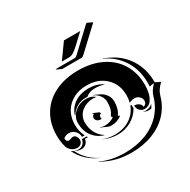

<svg xmlns="http://www.w3.org/2000/svg" viewBox="-155 -809 965 976"><g transform="rotate(-30 327.5 -321.0)"><path d="M58.6 -244.1Q58.6 -313.7 90.6 -366.5Q122.6 -419.2 181.3 -447.9Q240 -476.6 317.4 -476.6Q394.8 -476.6 453.5 -447.9Q512.2 -419.2 544.2 -366.5Q576.2 -313.7 576.2 -244.1Q576.2 -232.9 575.1 -221.8Q574 -210.7 571.4 -198.2Q568.8 -185.8 564.1 -175.2Q559.3 -164.6 552.9 -155.9Q546.4 -147.2 536.4 -142.2Q526.4 -137.2 513.9 -137.2Q498 -137.2 486.8 -149.5Q475.6 -161.9 475.6 -179.2Q491.5 -179.2 502.7 -170.9Q513.9 -162.6 513.9 -150.9Q522.2 -150.9 528.1 -157.8Q533.9 -164.8 533.9 -174.6Q533.9 -189.7 522.2 -200.2Q510.5 -210.7 494.9 -210.7Q479.2 -210.7 463.4 -202.4Q468.8 -222.2 468.8 -244.1Q468.8 -308.8 426.6 -348.8Q384.5 -388.7 317.4 -388.7Q250.2 -388.7 208.1 -348.8Q166 -308.8 166 -244.1Q166 -205.1 182.4 -173.8H167Q167 -194.3 152.3 -209.1Q137.7 -223.9 117.2 -223.9Q99.1 -223.9 85.2 -212.2Q85.2 -191.4 100.3 -191.2Q105.5 -191.2 113.2 -194.2Q120.8 -197.3 126 -197.3Q137.5 -197.3 143.9 -187.3Q150.4 -177.2 150.4 -166.3Q150.4 -154.1 141.5 -145.5Q132.6 -137 120.1 -137Q101.6 -137 86.7 -148.4Q71.8 -159.9 67.1 -177.2Q58.6 -209 58.6 -244.1ZM80.6 -140.6Q87.4 -135.3 95.7 -131.8Q127.9 -65.7 199.5 -32.5Q158.4 -48.6 128.3 -76.2Q98.1 -103.8 80.6 -140.6ZM96.4 -131.6Q107.9 -127.2 120.1 -127.2Q136 -127.2 147.6 -137.8Q159.2 -148.4 160.2 -164.1H188Q190.2 -160.6 192.4 -157.5H174.3Q173.3 -141.8 161.7 -131.2Q150.1 -120.6 134.3 -120.6Q121.6 -120.6 109.9 -125.2ZM177 -23.2Q238.5 5.9 317.4 5.9Q385.3 5.9 440.4 -15.6Q495.6 -37.1 532.3 -76.9Q569.1 -116.7 584.2 -170.7Q588.9 -186.8 597.4 -199.8Q606 -212.9 620.4 -227.5Q603.3 -227.1 593 -222.2Q593.8 -230.5 593.8 -244.1Q593.8 -320.6 557.6 -378.1Q521.5 -435.5 456.5 -465.8L457.8 -467.3L487.8 -453.4Q553 -422.9 589.4 -364.9Q625.7 -306.9 625.7 -230.2V-229L655 -215.3Q639.6 -200 630.2 -186.3Q620.8 -172.6 616.2 -156Q601.1 -101.6 564 -61.5Q526.9 -21.5 471.2 0.2Q415.5 22 347.4 22Q269 22 207.3 -6.8L177.2 -21ZM183.6 -244.1Q183.6 -280.3 212.3 -305.7Q241 -331.1 281.2 -331.1Q310.8 -331.1 332.5 -312.7L328.9 -313.2Q320.3 -315.2 311.3 -314.9Q293.2 -314.9 276 -309Q258.8 -303 245.4 -292.2Q231.9 -281.5 223.8 -265.3Q215.6 -249 215.6 -230Q215.6 -196 229.5 -169.3Q243.4 -142.6 268.8 -126.2L270.5 -123.8Q230 -136 206.8 -167.7Q183.6 -199.5 183.6 -244.1ZM190.9 -289.8Q203.9 -327.6 237.3 -349.4Q270.8 -371.1 317.4 -371.1Q366.5 -371.1 400.6 -347.4L396.2 -347.9Q373.8 -355 347.4 -355.2Q314.7 -355.2 294.4 -338.1L292.2 -336.4Q286.9 -336.9 281.2 -336.9Q253.9 -336.9 230.5 -323.6Q207 -310.3 194.3 -288.1Q193.6 -288.3 190.9 -289.8ZM221.7 -537.1 228.8 -539.1H335.9Q341.3 -539.1 351.3 -548.3L472.7 -662.1L477.5 -664.1L507.6 -649.9L382.6 -532.7Q372.1 -522.9 366 -522.9H251.7ZM244.6 -114.7Q279.1 -99.6 317.4 -99.6Q368.4 -99.6 406 -123.4Q443.6 -147.2 459.2 -189H465.8V-179.2Q465.8 -174.1 466.6 -168.9Q445.1 -132.3 410 -112.5Q375 -92.8 332 -92.8Q292.2 -92.8 258.8 -108.2ZM265.6 -226.6Q265.6 -231.9 268.4 -237.3Q271.2 -242.7 277.1 -243.9Q275.9 -248.5 270.3 -250.7L271.2 -252.4L303.7 -238.8Q309.6 -236.1 309.3 -229V-228Q304.4 -228 301 -223.5Q297.6 -219 297.6 -212.4Q297.6 -208.7 299.1 -205.3L299.6 -203.4Q296.4 -203.1 293 -203.1Q281.2 -203.1 273.4 -210Q265.6 -216.8 265.6 -226.6ZM269.5 -556.6 331.5 -643.3Q332.3 -644.5 334.2 -644.5H428.2L366.7 -587.2Q350.8 -572.3 337.9 -564.5Q325 -556.6 310.1 -556.6ZM270.5 -171.4Q282.2 -165 295.9 -165Q328.9 -165 353.3 -183.1Q349.1 -184.8 345.7 -190.2Q356.9 -205.6 362.1 -222.5Q367.2 -239.5 367.2 -262.7Q367.2 -283.7 354.7 -301.3Q342.3 -318.8 321.5 -328.4L322.8 -329.8L353 -315.9Q374 -306.2 386.6 -288.1Q399.2 -270 399.2 -248.5Q399.2 -203.9 378.2 -176L388.2 -170.2Q361.8 -148.9 325.9 -148.9Q313.5 -148.9 302.2 -154.3L272.2 -168.2ZM494.9 -131.6Q503.9 -127.4 513.9 -127.4Q538.8 -127.4 555.9 -144.3Q550.8 -133.1 544.7 -122.8Q538.1 -121.1 528.3 -121.1Q517.3 -121.1 509 -125Z"/></g></svg>

Font: AgreloyS1
Style: Medium
Weight: 400
Designer: gluk
Foundry: gluk
Version: Version 0.27